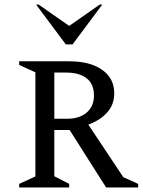

<svg xmlns="http://www.w3.org/2000/svg" viewBox="-20 -832 633 852"><path d="M65 0V-16L137 -49V-511L65 -544V-560H287Q380 -560 433.5 -522Q487 -484 487 -418Q487 -369 456.5 -334Q426 -299 372 -279L527 -46L593 -16V0H451L289 -255H221V-50L287 -16V0ZM273 -510H221V-305H278Q332 -305 364.5 -332.5Q397 -360 397 -408Q397 -459 364.5 -484.5Q332 -510 273 -510ZM272 -635 140 -812H151L287 -717L423 -812H434L302 -635Z"/></svg>

Font: Spectral SC
Style: Regular
Weight: 400
Designer: Jean-Baptiste Levee
Foundry: Production Type
Version: Version 2.001